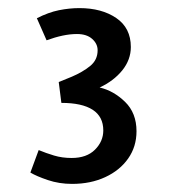

<svg xmlns="http://www.w3.org/2000/svg" viewBox="-20 -755 421 474"><path d="M158 -301Q126 -301 98 -310.5Q70 -320 55 -329L75.5 -384.5Q93.5 -377 113.5 -371Q133.5 -365 157 -365Q194 -365 214.5 -385.5Q235 -406 235 -433Q235 -467 208.8 -484Q182.5 -501 131.5 -501L125 -552.5L157 -565.5Q184 -577 202.5 -592Q221 -607 221 -631Q221 -647 207.5 -659Q194 -671 170 -671Q153 -671 134.2 -667Q115.5 -663 95 -655.5L71 -710Q99.5 -724.5 125.5 -729.8Q151.5 -735 176 -735Q231 -735 267 -710.5Q303 -686 303 -639Q303 -607.5 281.8 -581.2Q260.5 -555 226 -539Q260.5 -531 288.8 -503.5Q317 -476 317 -431Q317 -393 296.5 -363.8Q276 -334.5 240 -317.8Q204 -301 158 -301Z"/></svg>

Font: Expletus Sans SemiBold
Style: Regular
Weight: 600
Version: Version 7.500